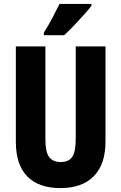

<svg xmlns="http://www.w3.org/2000/svg" viewBox="-20 -951 619 981"><path d="M519 -228Q519 -112 459.5 -51Q400 10 288 10Q178 10 119.5 -49.5Q61 -109 61 -226V-714H212V-241Q212 -172 232 -147.5Q252 -123 290 -123Q330 -123 348.5 -148.5Q367 -174 367 -242V-714H519ZM447 -921Q434 -904 410 -877Q386 -850 359 -821.5Q332 -793 308 -771H204V-784Q229 -824 248.5 -861Q268 -898 284 -931H447Z"/></svg>

Font: Noto Sans Telugu ExtraCondensed ExtraBold
Style: Regular
Weight: 800
Width: 2
Designer: Jelle Bosma - Monotype Design Team
Foundry: Monotype Imaging Inc.
Version: Version 2.005; ttfautohint (v1.8.4.7-5d5b)